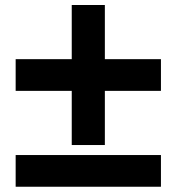

<svg xmlns="http://www.w3.org/2000/svg" viewBox="-20 -728 688 748"><path d="M259.5 -163V-374H41V-497.5H259.5V-708.5H388.5V-497.5H607V-374H388.5V-163ZM41 -0.5V-124H607V-0.5Z"/></svg>

Font: Geologica Thin Cursive ExtraBold
Style: Regular
Weight: 800
Version: Version 1.010;gftools[0.9.28]